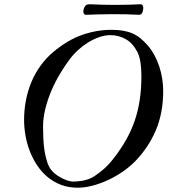

<svg xmlns="http://www.w3.org/2000/svg" viewBox="-20 -873 797 899"><path d="M497.6 -708.5Q470.7 -708.5 443.4 -698.7Q416 -689 391.1 -673.3Q366.2 -657.7 345.2 -638.4Q324.2 -619.1 310.1 -600.6Q285.2 -567.9 262 -529.3Q238.8 -490.7 220.9 -449Q203.1 -407.2 192.4 -364Q181.6 -320.8 181.6 -279.8Q181.6 -253.9 182.9 -223.6Q184.1 -193.4 189 -164.1Q193.8 -134.8 202.6 -109.6Q211.4 -84.5 227.1 -69.3Q237.3 -58.6 250.5 -50Q263.7 -41.5 276.9 -35.4Q290 -29.3 301.8 -26.1Q313.5 -22.9 320.8 -22.9Q325.7 -22.9 336.7 -23.4Q347.7 -23.9 362.1 -26.1Q376.5 -28.3 392.3 -33.4Q408.2 -38.6 422.4 -48.3Q445.3 -63.5 466.8 -82.3Q488.3 -101.1 511.7 -130.9Q545.9 -174.8 570.6 -218.5Q595.2 -262.2 611.1 -308.8Q627 -355.5 634.5 -406.7Q642.1 -458 642.1 -517.1Q642.1 -552.2 637.7 -581.1Q633.3 -609.9 622.6 -630.9Q600.6 -672.4 567.4 -690.4Q534.2 -708.5 497.6 -708.5ZM92.8 -311.5Q92.8 -359.4 101.6 -404.3Q110.4 -449.2 127.4 -489.7Q144.5 -530.3 169.7 -565.2Q194.8 -600.1 228 -628.4Q295.9 -685.5 364.3 -709.5Q432.6 -733.4 502 -733.4Q532.2 -733.4 556.4 -729.2Q580.6 -725.1 600.6 -716.3Q620.6 -707.5 637.7 -693.6Q654.8 -679.7 671.4 -660.6Q689.9 -639.2 703.6 -613.5Q717.3 -587.9 726.3 -560.1Q735.4 -532.2 739.7 -503.4Q744.1 -474.6 744.1 -446.8Q744.1 -344.7 710 -263.7Q675.8 -182.6 612.3 -117.2Q587.9 -92.3 555.4 -69.8Q522.9 -47.4 487.1 -30.5Q451.2 -13.7 414.1 -3.9Q377 5.9 343.8 5.9Q301.3 5.9 266.4 -7.3Q231.4 -20.5 203.6 -43.5Q175.8 -66.4 155 -97.2Q134.3 -127.9 120.4 -163.3Q106.4 -198.7 99.6 -236.6Q92.8 -274.4 92.8 -311.5ZM382.3 -803.7Q376 -803.7 373 -808.6Q370.1 -813.5 370.1 -817.4Q370.1 -825.2 373 -834Q375.5 -840.8 380.6 -846.9Q385.7 -853 402.3 -853Q520 -847.2 638.2 -853Q645 -853 648.2 -847.4Q651.4 -841.8 650.9 -835Q649.4 -816.4 644 -810.1Q638.7 -803.7 631.8 -803.7Q569.3 -807.1 507.1 -806.6Q444.8 -806.2 382.3 -803.7Z"/></svg>

Font: IM FELL French Canon
Style: Italic
Weight: 400
Italic angle: -17°
Designer: Igino Marini
Foundry: Igino Marini
Version: 3.00